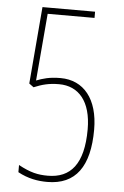

<svg xmlns="http://www.w3.org/2000/svg" viewBox="-52 -752 516 800"><g transform="rotate(5 205.5 -352.0)"><path d="M176 10C295 10 352 -70 352 -224C352 -352 291 -426 194 -426C147 -426 119 -417 93 -407L117 -688H313V-714H93L66 -392L85 -378C119 -392 147 -400 190 -400C272 -400 325 -340 325 -223C325 -77 271 -16 176 -16C134 -16 103 -23 53 -50V-20C95 3 136 10 176 10Z"/></g></svg>

Font: Noto Sans Devanagari ExtraCondensed Thin
Style: Regular
Weight: 100
Width: 2
Designer: Jelle Bosma - Monotype Design Team
Foundry: Monotype Imaging Inc.
Version: Version 2.004